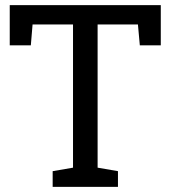

<svg xmlns="http://www.w3.org/2000/svg" viewBox="-20 -731 667 751"><path d="M608.9 -710.9V-553.7H526.9L519.5 -635.3H361.8V-75.2L441.4 -61.5V0H186V-61.5L265.6 -75.2V-635.3H107.4L100.6 -553.7H18.1V-710.9Z"/></svg>

Font: TypoPRO Roboto Slab
Style: Regular
Weight: 400
Designer: Google
Version: Version 1.100263; 2013; ttfautohint (v0.94.20-1c74) -l 8 -r 